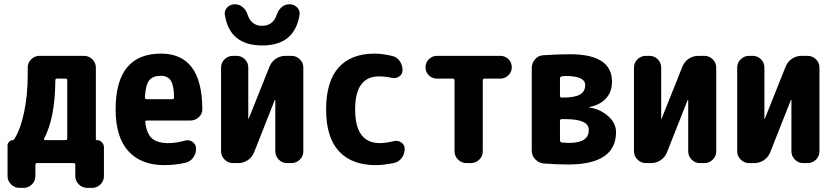

<svg xmlns="http://www.w3.org/2000/svg" viewBox="-20 -790 4040 930"><path d="M305.7 -120.1V-400.4Q305.7 -409.2 297.9 -409.2H256.8Q248 -409.2 248 -401.4Q247.1 -218.8 193.4 -118.2Q192.4 -116.2 193.8 -113.8Q195.3 -111.3 198.2 -111.3H297.9Q305.7 -111.3 305.7 -120.1ZM449.2 -111.3Q462.9 -111.3 473.1 -101.1Q483.4 -90.8 483.4 -77.1V63.5Q483.4 86.9 466.3 103.5Q449.2 120.1 425.8 120.1H402.3Q378.9 120.1 361.8 103Q344.7 85.9 344.7 63.5V7.8Q344.7 0 336.9 0H160.2Q151.4 0 151.4 7.8V63.5Q151.4 86.9 134.3 103.5Q117.2 120.1 93.8 120.1H74.2Q50.8 120.1 33.7 103Q16.6 85.9 16.6 63.5V-85.9Q16.6 -95.7 24.4 -103.5Q32.2 -111.3 42 -111.3Q45.9 -111.3 47.9 -114.3Q78.1 -160.2 96.2 -243.7Q114.3 -327.1 114.3 -430.7V-462.9Q114.3 -486.3 131.3 -502.9Q148.4 -519.5 170.9 -519.5H386.7Q410.2 -519.5 427.2 -502.9Q444.3 -486.3 444.3 -462.9V-116.2Q444.3 -111.3 449.2 -111.3Z M814.5 -309.6Q823.2 -309.6 823.2 -318.4Q822.3 -377 807.1 -399.9Q792 -422.9 759.8 -422.9Q720.7 -422.9 703.1 -401.4Q685.5 -379.9 681.6 -318.4Q681.6 -310.5 690.4 -309.6ZM759.8 -530.3Q959 -530.3 960 -261.7Q960 -237.3 942.4 -221.7Q924.8 -206.1 901.4 -206.1H691.4Q682.6 -206.1 683.6 -198.2Q690.4 -141.6 716.8 -119.1Q743.2 -96.7 794.9 -96.7Q833 -96.7 877.9 -109.4Q897.5 -114.3 913.6 -102.1Q929.7 -89.8 929.7 -70.3Q929.7 -44.9 915 -25.4Q900.4 -5.9 876 -1Q826.2 9.8 775.4 9.8Q663.1 9.8 601.6 -58.1Q540 -126 540 -259.8Q540 -530.3 759.8 -530.3Z M1430.7 -716.8Q1406.2 -569.3 1249.5 -569.8Q1092.8 -570.3 1069.3 -716.8Q1065.4 -738.3 1080.6 -753.9Q1095.7 -769.5 1117.7 -769.5Q1139.6 -769.5 1156.2 -754.9Q1172.9 -740.2 1179.7 -717.8Q1197.3 -665 1249.5 -665Q1301.8 -665 1320.3 -717.8Q1327.1 -740.2 1343.8 -754.9Q1360.4 -769.5 1382.3 -769.5Q1404.3 -769.5 1419.4 -753.9Q1434.6 -738.3 1430.7 -716.8ZM1391.6 -519.5Q1415 -519.5 1432.1 -502.9Q1449.2 -486.3 1449.2 -462.9V-56.6Q1449.2 -33.2 1432.1 -16.6Q1415 0 1391.6 0H1370.1Q1346.7 0 1330.1 -17.1Q1313.5 -34.2 1313.5 -56.6V-304.7Q1313.5 -305.7 1312 -305.7Q1310.5 -305.7 1310.5 -304.7L1210.9 -52.7Q1201.2 -28.3 1180.2 -14.2Q1159.2 0 1132.8 0H1108.4Q1085 0 1067.9 -17.1Q1050.8 -34.2 1050.8 -56.6V-462.9Q1050.8 -486.3 1067.9 -502.9Q1085 -519.5 1108.4 -519.5H1126Q1149.4 -519.5 1166 -502.9Q1182.6 -486.3 1182.6 -462.9V-214.8Q1182.6 -213.9 1183.6 -213.9Q1184.6 -213.9 1184.6 -214.8L1285.2 -466.8Q1294.9 -491.2 1315.9 -505.4Q1336.9 -519.5 1363.3 -519.5Z M1887.7 -106.4Q1906.2 -111.3 1923.3 -100.1Q1940.4 -88.9 1940.4 -70.3Q1940.4 -44.9 1925.8 -24.9Q1911.1 -4.9 1886.7 0Q1835 9.8 1799.8 9.8Q1683.6 9.8 1621.6 -57.6Q1559.6 -125 1559.6 -259.8Q1559.6 -394.5 1619.6 -462.4Q1679.7 -530.3 1794.9 -530.3Q1830.1 -530.3 1877.9 -519.5Q1902.3 -514.6 1916 -494.6Q1929.7 -474.6 1929.7 -450.2Q1929.7 -430.7 1913.6 -419.4Q1897.5 -408.2 1877 -413.1Q1847.7 -419.9 1815.4 -419.9Q1700.2 -419.9 1700.2 -259.8Q1700.2 -96.7 1820.3 -96.7Q1853.5 -97.7 1887.7 -106.4Z M2403.3 -519.5Q2426.8 -519.5 2442.9 -503.4Q2459 -487.3 2459 -464.4Q2459 -441.4 2442.4 -425.3Q2425.8 -409.2 2403.3 -409.2H2326.2Q2318.4 -409.2 2318.4 -400.4V-56.6Q2318.4 -33.2 2301.3 -16.6Q2284.2 0 2260.7 0H2239.3Q2215.8 0 2198.7 -17.1Q2181.6 -34.2 2181.6 -56.6V-400.4Q2181.6 -409.2 2173.8 -409.2H2096.7Q2073.2 -409.2 2057.1 -425.3Q2041 -441.4 2041 -464.4Q2041 -487.3 2057.6 -503.4Q2074.2 -519.5 2096.7 -519.5Z M2736.3 -97.7Q2832 -97.7 2832 -160.2Q2832 -212.9 2720.7 -212.9H2701.2Q2692.4 -212.9 2692.4 -205.1V-110.4Q2692.4 -102.5 2700.2 -99.6Q2722.7 -97.7 2736.3 -97.7ZM2692.4 -410.2V-325.2Q2692.4 -317.4 2701.2 -317.4H2707Q2763.7 -317.4 2789.1 -332Q2814.5 -346.7 2814.5 -377.9Q2814.5 -421.9 2720.7 -421.9Q2711.9 -421.9 2700.2 -419.9Q2692.4 -418 2692.4 -410.2ZM2834 -269.5Q2887.7 -261.7 2925.8 -227.5Q2963.9 -193.4 2963.9 -150.4Q2963.9 6.8 2731.4 6.8Q2679.7 6.8 2614.3 2Q2589.8 0 2572.8 -18.1Q2555.7 -36.1 2555.7 -59.6V-460Q2555.7 -484.4 2571.8 -502.9Q2587.9 -521.5 2612.3 -522.5Q2682.6 -527.3 2741.2 -527.3Q2944.3 -527.3 2944.3 -394.5Q2944.3 -343.8 2914.1 -312Q2883.8 -280.3 2834 -271.5Q2833 -271.5 2833 -269.5Z M3391.6 -519.5Q3415 -519.5 3432.1 -502.9Q3449.2 -486.3 3449.2 -462.9V-56.6Q3449.2 -33.2 3432.1 -16.6Q3415 0 3391.6 0H3370.1Q3346.7 0 3330.1 -17.1Q3313.5 -34.2 3313.5 -56.6V-304.7Q3313.5 -305.7 3312 -305.7Q3310.5 -305.7 3310.5 -304.7L3210.9 -52.7Q3201.2 -28.3 3180.2 -14.2Q3159.2 0 3132.8 0H3108.4Q3085 0 3067.9 -17.1Q3050.8 -34.2 3050.8 -56.6V-462.9Q3050.8 -486.3 3067.9 -502.9Q3085 -519.5 3108.4 -519.5H3126Q3149.4 -519.5 3166 -502.9Q3182.6 -486.3 3182.6 -462.9V-214.8Q3182.6 -213.9 3183.6 -213.9Q3184.6 -213.9 3184.6 -214.8L3285.2 -466.8Q3294.9 -491.2 3315.9 -505.4Q3336.9 -519.5 3363.3 -519.5Z M3891.6 -519.5Q3915 -519.5 3932.1 -502.9Q3949.2 -486.3 3949.2 -462.9V-56.6Q3949.2 -33.2 3932.1 -16.6Q3915 0 3891.6 0H3870.1Q3846.7 0 3830.1 -17.1Q3813.5 -34.2 3813.5 -56.6V-304.7Q3813.5 -305.7 3812 -305.7Q3810.5 -305.7 3810.5 -304.7L3710.9 -52.7Q3701.2 -28.3 3680.2 -14.2Q3659.2 0 3632.8 0H3608.4Q3585 0 3567.9 -17.1Q3550.8 -34.2 3550.8 -56.6V-462.9Q3550.8 -486.3 3567.9 -502.9Q3585 -519.5 3608.4 -519.5H3626Q3649.4 -519.5 3666 -502.9Q3682.6 -486.3 3682.6 -462.9V-214.8Q3682.6 -213.9 3683.6 -213.9Q3684.6 -213.9 3684.6 -214.8L3785.2 -466.8Q3794.9 -491.2 3815.9 -505.4Q3836.9 -519.5 3863.3 -519.5Z"/></svg>

Font: Rounded Mgen+ 1m bold
Style: Bold
Weight: 700
Designer: [Source Han Sans]
Ryoko NISHIZUKA  (kana & ideographs); Paul D. Hunt (Latin, Greek & Cyrillic); Wenlong ZHANG  (bopomofo
Version: Version 1.059.20150602